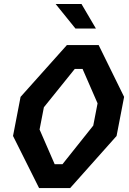

<svg xmlns="http://www.w3.org/2000/svg" viewBox="-20 -960 660 980"><path d="M179.5 0H338L575 -266L613.5 -465.5L483.5 -730H321.5L85 -465.5L46.5 -266ZM182 -299 204 -412.5 361.5 -608H401.5L478 -432.5L456 -319L299 -122H259ZM264 -939.5 365 -814.5H469.5L396 -939.5Z"/></svg>

Font: Monaspace Krypton SemiBold
Style: Italic
Weight: 600
Italic angle: -11°
Designer: Riley Cran & the Lettermatic Team
Foundry: Lettermatic
Version: Version 1.101 (Monaspace Krypton)